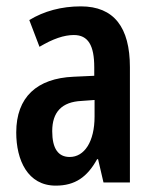

<svg xmlns="http://www.w3.org/2000/svg" viewBox="-20 -573 486 603"><path d="M234 -553C173 -553 118 -538 72 -510L104 -426C146 -451 181 -463 212 -463C257 -463 276 -430 276 -362V-335L211 -332C96 -327 31 -268 31 -157C31 -70 67 10 155 10C216 10 254 -17 285 -73H288L305 0H388V-362C388 -487 338 -553 234 -553ZM236 -256 277 -259V-207C277 -128 245 -80 199 -80C163 -80 144 -106 144 -161C144 -221 174 -253 236 -256Z"/></svg>

Font: Noto Sans Armenian ExtraCondensed SemiBold
Style: Regular
Weight: 600
Width: 2
Designer: Monotype Design Team
Foundry: Monotype Imaging Inc.
Version: Version 2.008